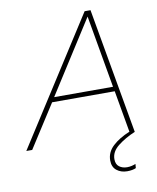

<svg xmlns="http://www.w3.org/2000/svg" viewBox="-150 -779 866 1060"><g transform="rotate(-10 283.0 -248.5)"><path d="M-53 0 398 -704H431L555 0Q500 23 459 55Q418 87 418 129Q418 158 436 171.5Q454 185 480 185Q493 185 506 182Q519 179 528 175L526 198Q518 202 505 204.5Q492 207 477 207Q442 207 418 188Q394 169 394 132Q394 86 430.5 52Q467 18 526 -6L485 -240H134L-20 0ZM150 -266H480L409 -672Z"/></g></svg>

Font: Prodigy Sans ExtraLight
Style: Italic
Weight: 200
Italic angle: -13°
Designer: Wei Huang
Foundry: Wei Huang
Version: Version 1.003; ttfautohint (v1.8.3)